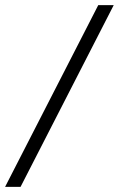

<svg xmlns="http://www.w3.org/2000/svg" viewBox="-67 -666 461 745"><path d="M374.2 -646H314.2L-47.2 59H12.8Z"/></svg>

Font: Linux Biolinum O 
Style: Bold Italic
Weight: 700
Designer: Philipp H. Poll
Foundry: Philipp H. Poll
Version: Version 1.3.2